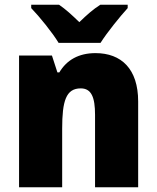

<svg xmlns="http://www.w3.org/2000/svg" viewBox="-20 -786 658 806"><path d="M226 -606H402C429 -649 484 -717 516 -752V-766H401C371 -747 345 -724 313 -693C281 -724 257 -746 228 -766H111V-752C145 -717 201 -648 226 -606ZM381 -563C310 -563 260 -534 229 -482H221L198 -553H60V0H241V-246C241 -362 257 -415 319 -415C364 -415 379 -377 379 -304V0H560V-360C560 -497 489 -563 381 -563Z"/></svg>

Font: Noto Sans Khmer SemiCondensed Black
Style: Regular
Weight: 900
Width: 4
Designer: Danh Hong and the Monotype Design Team
Foundry: Monotype Imaging Inc.
Version: Version 2.004